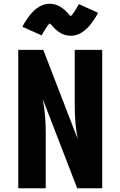

<svg xmlns="http://www.w3.org/2000/svg" viewBox="-20 -1000 640 1020"><path d="M77 0V-735H210L393 -261Q384 -306 380.5 -351Q377 -396 377 -441V-735H523V0H390L207 -474Q216 -429 219.5 -384Q223 -339 223 -294V0ZM356 -810Q349 -810 342 -811Q335 -812 329 -813.5Q323 -815 316 -817.5Q309 -820 303.5 -823.5Q298 -827 292 -831Q286 -835 280.5 -839.5Q275 -844 270.5 -848.5Q266 -853 262 -857.5Q258 -862 253 -867.5Q248 -873 244 -876Q240 -872 237.5 -869Q235 -866 232 -862Q229 -858 225.5 -852.5Q222 -847 218 -841Q214 -835 210 -827.5Q206 -820 201 -812L99 -858Q106 -872 113.5 -883.5Q121 -895 128 -905Q135 -915 142 -923.5Q149 -932 156.5 -939.5Q164 -947 174.5 -955Q185 -963 196 -968.5Q207 -974 219 -977Q231 -980 244 -980Q251 -980 258 -979Q265 -978 271 -976.5Q277 -975 284 -972.5Q291 -970 296.5 -966.5Q302 -963 308 -959Q314 -955 319.5 -950.5Q325 -946 329.5 -941.5Q334 -937 338 -932.5Q342 -928 347 -923Q352 -918 356 -914Q360 -918 362.5 -921Q365 -924 368 -928Q371 -932 374.5 -937.5Q378 -943 382 -949Q386 -955 390 -962.5Q394 -970 399 -978L501 -932Q494 -918 486.5 -906.5Q479 -895 472 -885Q465 -875 458 -866.5Q451 -858 443.5 -850.5Q436 -843 425.5 -835Q415 -827 404 -821.5Q393 -816 381 -813Q369 -810 356 -810Z"/></svg>

Font: Iosevka Curly Heavy Extended
Style: Regular
Weight: 900
Width: 7
Monospace: yes
Designer: Belleve Invis
Foundry: Belleve Invis
Version: Version 11.1.0; ttfautohint (v1.8.3)